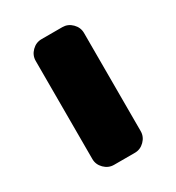

<svg xmlns="http://www.w3.org/2000/svg" viewBox="-133 -604 632 688"><g transform="rotate(-30 183.0 -260.0)"><path d="M226 -520Q249 -520 266 -503Q283 -486 283 -463V-57Q283 -34 266 -17Q249 0 226 0H140Q117 0 100 -17Q83 -34 83 -57V-463Q83 -486 100 -503Q117 -520 140 -520Z"/></g></svg>

Font: Rounded Mplus 1c Black
Style: Regular
Weight: 900
Version: Version 1.059.20150529